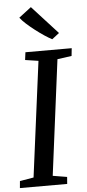

<svg xmlns="http://www.w3.org/2000/svg" viewBox="-64 -1023 482 1058"><g transform="rotate(-5 177.0 -494.0)"><path d="M2 0 5.5 -38.5 82 -51.5 165 -689.5 92 -700.5 97.5 -743H353.5L349 -700.5L270 -689.5L188 -51.5L266.5 -38.5L263.5 0ZM251 -801.5Q233 -810.5 209 -826.5Q185 -842.5 160 -861.8Q135 -881 113.8 -900.2Q92.5 -919.5 80.5 -935.5L149 -988L291 -832.5Z"/></g></svg>

Font: Merriweather 24pt
Style: Italic
Weight: 400
Italic angle: -7.8°
Designer: Eben Sorkin
Foundry: Eben Sorkin
Version: Version 2.101